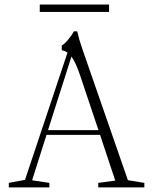

<svg xmlns="http://www.w3.org/2000/svg" viewBox="-20 -812 664 832"><path d="M152.3 -760.3V-792.5H452.6V-760.3ZM18.1 0V-19.5L88.4 -32.7L272.5 -584Q263.2 -591.3 247.6 -594.2V-614.7Q259.8 -621.1 276.9 -642.1Q293.9 -663.1 299.8 -676.3H314.5Q324.2 -635.3 337.9 -596.7L534.2 -31.2L605.5 -19.5V0H405.8V-19.5L479.5 -29.3L413.6 -227.5H181.6L119.1 -30.8L193.8 -19.5V0ZM327.1 -485.4Q308.1 -542 289.6 -566.9L188 -248H406.7Z"/></svg>

Font: Elstob ExtraLight
Style: Regular
Weight: 200
Designer: Peter S. Baker
Version: Version 1.015